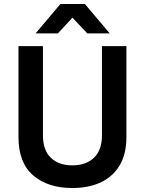

<svg xmlns="http://www.w3.org/2000/svg" viewBox="-20 -932 728 966"><path d="M344 14Q221 14 147 -49.5Q73 -113 73 -242V-700H196V-252Q196 -176 236 -138Q276 -100 344 -100Q412 -100 452.5 -138Q493 -176 493 -252V-700H616V-242Q616 -157 582 -100Q548 -43 487 -14.5Q426 14 344 14ZM159 -764 284 -912H407L532 -764H419L311 -879H378L271 -764Z"/></svg>

Font: SUSE SemiBold
Style: Regular
Weight: 600
Designer: Rene Bieder
Foundry: SUSE
Version: Version 1.000